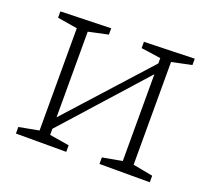

<svg xmlns="http://www.w3.org/2000/svg" viewBox="-96 -650 846 771"><g transform="rotate(20 327.0 -264.0)"><path d="M41 0V-28L126 -44V-481L41 -495V-522L256 -528V-501L172 -483V-117L482 -460V-483L398 -495V-522L613 -528V-501L528 -483V-44L613 -28V0H398V-28L482 -43V-414L172 -68V-42L256 -28V0Z"/></g></svg>

Font: Bitter Light
Style: Regular
Weight: 300
Designer: Sol Matas, and Bitter project Authors
Foundry: Sol Matas
Version: Version 2.001